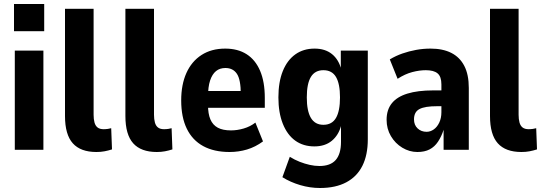

<svg xmlns="http://www.w3.org/2000/svg" viewBox="-20 -749 2718 960"><path d="M50 -593V-729H201V-593ZM54 0V-496H197V0Z M462 11Q383 11 344 -32.5Q305 -76 305 -169V-705H448V-175Q448 -153 452.5 -136.5Q457 -120 468 -111.5Q479 -103 498 -103Q509 -103 519.5 -104.5Q530 -106 536 -108L540 -2Q521 4 502.5 7.5Q484 11 462 11Z M764 11Q685 11 646 -32.5Q607 -76 607 -169V-705H750V-175Q750 -153 754.5 -136.5Q759 -120 770 -111.5Q781 -103 800 -103Q811 -103 821.5 -104.5Q832 -106 838 -108L842 -2Q823 4 804.5 7.5Q786 11 764 11Z M1128 11Q1050 11 996 -18.5Q942 -48 914 -105.5Q886 -163 886 -247Q886 -326 912 -384Q938 -442 987.5 -474Q1037 -506 1106 -506Q1169 -506 1213 -478Q1257 -450 1280.5 -395Q1304 -340 1304 -260V-210H1003V-294H1198L1184 -277Q1184 -351 1164.5 -380Q1145 -409 1107 -409Q1079 -409 1060 -393.5Q1041 -378 1030.5 -346.5Q1020 -315 1020 -263V-225Q1020 -180 1032 -152Q1044 -124 1069 -110.5Q1094 -97 1135 -97Q1166 -97 1198.5 -106.5Q1231 -116 1257 -136L1295 -42Q1257 -14 1215 -1.5Q1173 11 1128 11Z M1580 191Q1530 191 1481 176.5Q1432 162 1392 137L1429 35Q1453 50 1478.5 60Q1504 70 1529 75.5Q1554 81 1577 81Q1632 81 1658.5 51Q1685 21 1685 -40V-122H1686Q1673 -73 1639 -45Q1605 -17 1552 -17Q1496 -17 1456 -46Q1416 -75 1394 -130.5Q1372 -186 1372 -262Q1372 -339 1394 -393.5Q1416 -448 1456.5 -477Q1497 -506 1553 -506Q1606 -506 1640 -478.5Q1674 -451 1687 -400H1684V-496H1819V-52Q1819 26 1792 80Q1765 134 1711.5 162.5Q1658 191 1580 191ZM1597 -125Q1640 -125 1660 -159.5Q1680 -194 1680 -262Q1680 -330 1660 -364Q1640 -398 1597 -398Q1555 -398 1534.5 -364.5Q1514 -331 1514 -262Q1514 -194 1534.5 -159.5Q1555 -125 1597 -125Z M2067 11Q2027 11 1991.5 -10.5Q1956 -32 1934.5 -68.5Q1913 -105 1913 -150Q1913 -200 1939 -232.5Q1965 -265 2017 -281Q2069 -297 2146 -297H2202V-218H2167Q2135 -218 2113 -214.5Q2091 -211 2077 -203.5Q2063 -196 2056.5 -183Q2050 -170 2050 -152Q2050 -124 2068 -107Q2086 -90 2113 -90Q2132 -90 2149 -102Q2166 -114 2176.5 -136.5Q2187 -159 2187 -188V-327Q2187 -366 2168 -382Q2149 -398 2109 -398Q2077 -398 2041 -388.5Q2005 -379 1968 -355L1929 -452Q1959 -470 1992 -481.5Q2025 -493 2060.5 -499.5Q2096 -506 2133 -506Q2194 -506 2236.5 -484.5Q2279 -463 2301.5 -419.5Q2324 -376 2324 -309V0H2198V-100Q2187 -66 2170 -40.5Q2153 -15 2128 -2Q2103 11 2067 11Z M2587 11Q2508 11 2469 -32.5Q2430 -76 2430 -169V-705H2573V-175Q2573 -153 2577.5 -136.5Q2582 -120 2593 -111.5Q2604 -103 2623 -103Q2634 -103 2644.5 -104.5Q2655 -106 2661 -108L2665 -2Q2646 4 2627.5 7.5Q2609 11 2587 11Z"/></svg>

Font: Nunito Sans 10pt Condensed ExtraBold
Style: Regular
Weight: 800
Width: 3
Designer: Vernon Adams
Foundry: Vernon Adams
Version: Version 3.101;gftools[0.9.27]